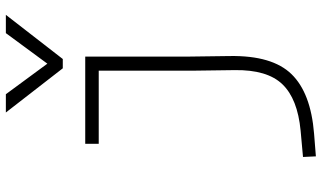

<svg xmlns="http://www.w3.org/2000/svg" viewBox="-232 -584 1051 626"><g transform="rotate(-90 293.0 -270.5)"><path d="M96.7 234.4 94.7 192.4 180.7 184.6Q284.2 174.8 331.8 125.2Q379.4 75.7 377.9 -30.3L376 -170.9V-473.6H137.7V-517.6H421.9V-187.5L423.8 -45.9Q425.8 92.3 364.7 155Q303.7 217.8 170.9 228.5ZM383.8 -590.8 239.7 -776.4H299.3L398.9 -641.1L498.5 -776.4H558.1L414.1 -590.8Z"/></g></svg>

Font: Cascadia Mono NF ExtraLight
Style: Regular
Weight: 200
Monospace: yes
Designer: Aaron Bell
Foundry: Saja Typeworks
Version: Version 2404.023; ttfautohint (v1.8.4)